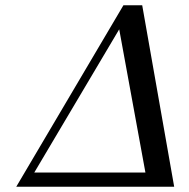

<svg xmlns="http://www.w3.org/2000/svg" viewBox="-20 -713 722 733"><path d="M645 0H42L451.2 -692.9H522.9ZM535.2 -54.2 435.1 -601.1 110.8 -54.2Z"/></svg>

Font: Linguistics Pro
Style: Italic
Weight: 400
Italic angle: -12°
Designer: Stefan Peev, Context Ltd
Foundry: Stefan Peev, Context Ltd
Version: Version 001.000